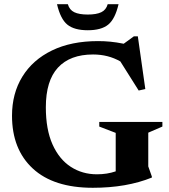

<svg xmlns="http://www.w3.org/2000/svg" viewBox="-20 -878 801 911"><path d="M683.5 -88.5 700.5 -40.5V-35.5Q580.5 13 420.5 13Q234.5 13 135.8 -78.2Q37 -169.5 37 -329Q37 -434.5 86 -514.2Q135 -594 226.5 -638.5Q318 -683 445 -683Q475 -683 503.5 -680.2Q532 -677.5 567 -670.5L615 -705.5H634L669.5 -455.5L638 -448.5L551 -586.5Q493.5 -619.5 421.5 -619.5Q312.5 -619.5 255 -557.2Q197.5 -495 197.5 -369Q197.5 -263.5 229.2 -192.8Q261 -122 315.8 -86.5Q370.5 -51 440 -51Q488.5 -51 529 -65V-247.5L451 -277.5V-299.5H750.5V-277.5L683.5 -248.5ZM396.5 -809Q437.5 -809 460.5 -820Q483.5 -831 491 -858H542.5Q526 -787.5 493.2 -761Q460.5 -734.5 396.5 -734.5Q332.5 -734.5 299.8 -761Q267 -787.5 250.5 -858H302Q309.5 -831 332.5 -820Q355.5 -809 396.5 -809Z"/></svg>

Font: Newsreader Text
Style: Bold
Weight: 700
Designer: Hugues Gentile
Foundry: Production Type
Version: Version 1.001